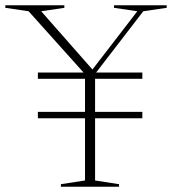

<svg xmlns="http://www.w3.org/2000/svg" viewBox="-44 -705 650 725"><path d="M493.5 -282.5V-258.5H99V-282.5ZM493.5 -431V-407.5H99V-431ZM315 -426V-23.5L405.5 -9.5V0H186V-9.5L277 -23.5V-425L64 -662.5L-24 -675.5V-685H199V-675.5L111.5 -662.5L313 -433.5L298.5 -434L474.5 -662.5L386.5 -675.5V-685H585.5V-675.5L497 -662.5Z"/></svg>

Font: Newsreader 36pt ExtraLight
Style: Regular
Weight: 250
Designer: Hugues Gentile
Foundry: Production Type
Version: Version 1.003